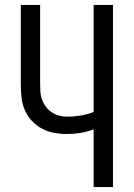

<svg xmlns="http://www.w3.org/2000/svg" viewBox="-20 -755 540 775"><path d="M358 0V-233Q332 -223 305 -218.5Q278 -214 250 -214Q224 -214 197.5 -219Q171 -224 148 -236.5Q125 -249 107 -269Q89 -289 79 -313.5Q69 -338 66.5 -364.5Q64 -391 64 -417V-735H142V-417Q142 -401 143 -384.5Q144 -368 149.5 -353Q155 -338 165 -324.5Q175 -311 188.5 -302Q202 -293 218 -288.5Q234 -284 250 -284Q278 -284 305 -288.5Q332 -293 358 -303V-735H436V0Z"/></svg>

Font: Iosevka MaddieWtf
Style: Regular
Weight: 400
Monospace: yes
Designer: Belleve Invis
Foundry: Belleve Invis
Version: Version 31.3.0; ttfautohint (v1.8.3)